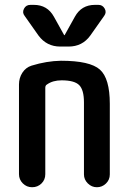

<svg xmlns="http://www.w3.org/2000/svg" viewBox="-20 -785 540 805"><path d="M59.6 -54.7V-430.7Q59.6 -458 73.7 -480Q87.9 -502 112.3 -509.8Q175.8 -529.3 235.4 -530.3Q357.4 -530.3 398.9 -493.2Q440.4 -456.1 440.4 -349.6V-53.7Q440.4 -31.2 424.3 -15.6Q408.2 0 386.2 0Q364.3 0 348.1 -16.1Q332 -32.2 332 -53.7V-355.5Q332 -408.2 312 -428.2Q292 -448.2 238.3 -448.2Q201.2 -448.2 176.8 -430.7Q169.9 -426.8 169.9 -417V-54.7Q169.9 -31.2 153.8 -15.6Q137.7 0 114.7 0Q91.8 0 75.7 -16.1Q59.6 -32.2 59.6 -54.7ZM392.6 -764.6Q410.2 -764.6 418.9 -749Q427.7 -733.4 417 -718.8L358.4 -635.7Q325.2 -589.8 267.6 -589.8H232.4Q175.8 -589.8 141.6 -635.7L83 -718.8Q72.3 -732.4 80.6 -748.5Q88.9 -764.6 107.4 -764.6H122.1Q178.7 -764.6 206.1 -714.8L249 -637.7H250H251L293.9 -714.8Q321.3 -764.6 377.9 -764.6Z"/></svg>

Font: Rounded Mgen+ 1mn medium
Style: Regular
Weight: 500
Designer: [Source Han Sans]
Ryoko NISHIZUKA  (kana & ideographs); Paul D. Hunt (Latin, Greek & Cyrillic); Wenlong ZHANG  (bopomofo
Version: Version 1.059.20150602